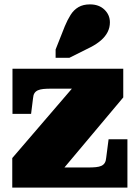

<svg xmlns="http://www.w3.org/2000/svg" viewBox="-20 -857 627 877"><path d="M255 -69 242 -92H381Q403 -92 418 -93.5Q433 -95 443 -99.5Q453 -104 458.5 -113Q464 -122 465 -136L476 -221H562V0H36V-135L329 -476L404 -452H214Q192 -452 177.5 -450.5Q163 -449 153 -444.5Q143 -440 137.5 -431.5Q132 -423 131 -409L122 -337H37V-543H543V-412ZM276 -737Q288 -766 302.5 -789Q317 -812 338.5 -824.5Q360 -837 391 -837Q432 -837 457 -813Q482 -789 482 -755Q482 -731 471.5 -710.5Q461 -690 441.5 -673Q422 -656 395 -642L297 -593H234V-631Z"/></svg>

Font: Roboto Serif 20pt Black
Style: Regular
Weight: 900
Version: Version 1.008